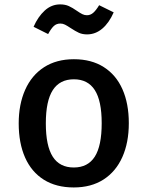

<svg xmlns="http://www.w3.org/2000/svg" viewBox="-20 -819 655 853"><path d="M552.3 -271.8Q552.3 -185.6 523.6 -121.3Q494.9 -56.9 440 -21.5Q385.1 13.8 307.7 13.8Q229.7 13.8 174.9 -20.5Q120 -54.9 91.5 -119Q63.1 -183.1 63.1 -270.8Q63.1 -355.4 91.8 -420Q120.5 -484.6 175.6 -520.3Q230.8 -555.9 308.2 -555.9Q386.2 -555.9 441 -521Q495.9 -486.2 524.1 -422.3Q552.3 -358.5 552.3 -271.8ZM183.6 -270.8Q183.6 -170.8 214.4 -122.8Q245.1 -74.9 307.7 -74.9Q370.3 -74.9 401 -122.8Q431.8 -170.8 431.8 -271.8Q431.8 -371.3 401 -419Q370.3 -466.7 308.2 -466.7Q245.6 -466.7 214.6 -418.7Q183.6 -370.8 183.6 -270.8ZM293.8 -694.4Q278.5 -704.6 268.7 -709.5Q259 -714.4 248.2 -714.4Q230.8 -714.4 219 -703.3Q207.2 -692.3 193.8 -667.7L129.2 -700Q148.7 -744.6 178.7 -772.1Q208.7 -799.5 247.2 -799.5Q269.2 -799.5 285.6 -792.1Q302.1 -784.6 321 -771.3Q335.9 -761 345.6 -756.2Q355.4 -751.3 366.2 -751.3Q381.5 -751.3 393.8 -761.8Q406.2 -772.3 420.5 -795.9L485.1 -764.1Q464.6 -717.4 434.4 -691.8Q404.1 -666.2 366.7 -666.2Q346.2 -666.2 330.5 -673.3Q314.9 -680.5 293.8 -694.4Z"/></svg>

Font: Fira Code Fixed Medium
Style: Regular
Weight: 500
Monospace: yes
Designer: Carrois Corporate, Edenspiekermann AG, Nikita Prokopov
Foundry: Carrois Corporate, Edenspiekermann AG, Nikita Prokopov
Version: Version 5.002